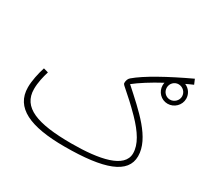

<svg xmlns="http://www.w3.org/2000/svg" viewBox="-150 -908 1186 1129"><g transform="rotate(30 443.0 -343.5)"><path d="M406 21C675 21 810 -29 810 -146C810 -269 679 -380 557 -490C595 -520 655 -559 728 -598C727 -593 726 -587 726 -580C726 -536 761 -500 805 -500C849 -500 886 -536 886 -580C886 -613 866 -641 837 -653C853 -661 869 -668 885 -675L871 -708C726 -640 602 -572 540 -519C530 -510 524 -498 524 -478C524 -465 567 -442 668 -339C737 -268 776 -206 776 -146C776 -46 621 -15 432 -15C199 -15 82 -59 82 -183C82 -228 93 -271 104 -308L72 -317C58 -273 46 -218 46 -174C46 -36 173 21 406 21ZM805 -528C777 -528 754 -551 754 -580C754 -609 777 -632 805 -632C834 -632 858 -609 858 -580C858 -551 833 -528 805 -528Z"/></g></svg>

Font: Noto Sans Arabic ExtLt
Style: Regular
Weight: 200
Designer: Monotype Design Team, Nadine Chahine, Nizar Qandah and Khaled Hosny
Foundry: Monotype Imaging Inc.
Version: Version 2.012